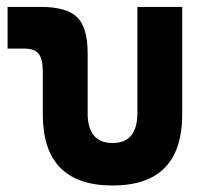

<svg xmlns="http://www.w3.org/2000/svg" viewBox="-20 -538 626 567"><path d="M312.5 9.8Q106.4 9.8 106.4 -200.2V-326.2Q106.4 -363.8 94.2 -379.2Q82 -394.5 51.8 -394.5H2.4V-517.6H100.1Q176.8 -517.6 207.8 -487.1Q238.8 -456.5 238.8 -380.9V-204.1Q238.8 -115.7 312.5 -115.7Q385.7 -115.7 385.7 -204.1V-517.6H518.1V-200.2Q518.1 9.8 312.5 9.8Z"/></svg>

Font: Cascadia Mono
Style: Bold
Weight: 700
Monospace: yes
Designer: Aaron Bell
Foundry: Saja Typeworks
Version: Version 2404.023; ttfautohint (v1.8.4)